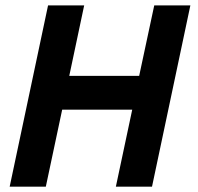

<svg xmlns="http://www.w3.org/2000/svg" viewBox="-20 -696 740 716"><path d="M546.9 0H412.1L473.1 -287.1H211.9L150.9 0H16.1L159.2 -675.8H293.9L238.3 -413.1H499L555.2 -675.8H689.9Z"/></svg>

Font: Cadman
Style: Bold Italic
Weight: 700
Italic angle: -12°
Designer: Paul James MIller
Foundry: High-Logic / Made with FontCreator
Version: Version 2.114;March 28, 2021;FontCreator 13.0.0.2683 64-bit